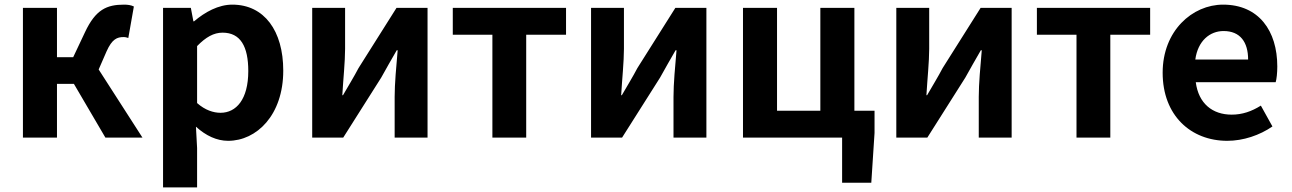

<svg xmlns="http://www.w3.org/2000/svg" viewBox="-20 -594 5577 829"><path d="M79 0H226V-232H299L435 0H595L406 -294L440 -372C464 -426 486 -434 514 -434C522 -434 528 -432 534 -430L558 -566C546 -572 531 -574 516 -574C441 -574 393 -553 347 -455L296 -347H226V-560H79Z M684 215H831V45L826 -47C869 -8 916 14 965 14C1088 14 1203 -97 1203 -289C1203 -461 1121 -574 983 -574C923 -574 865 -542 818 -502H815L804 -560H684ZM932 -107C902 -107 866 -118 831 -149V-395C869 -434 903 -453 941 -453C1018 -453 1052 -394 1052 -287C1052 -165 1000 -107 932 -107Z M1328 0H1462L1626 -259C1644 -292 1674 -344 1693 -377H1697C1691 -307 1684 -233 1684 -176V0H1826V-560H1692L1528 -300C1511 -267 1480 -216 1461 -183H1458C1462 -252 1470 -327 1470 -383V-560H1328Z M2106 0H2252V-444H2424V-560H1935V-444H2106Z M2532 0H2666L2830 -259C2848 -292 2878 -344 2897 -377H2901C2895 -307 2888 -233 2888 -176V0H3030V-560H2896L2732 -300C2715 -267 2684 -216 2665 -183H2662C2666 -252 2674 -327 2674 -383V-560H2532Z M3616 195H3742L3756 -20V-116H3669V-560H3522V-116H3335V-560H3188V0H3616Z M3850 0H3984L4148 -259C4166 -292 4196 -344 4215 -377H4219C4213 -307 4206 -233 4206 -176V0H4348V-560H4214L4050 -300C4033 -267 4002 -216 3983 -183H3980C3984 -252 3992 -327 3992 -383V-560H3850Z M4628 0H4774V-444H4946V-560H4457V-444H4628Z M5279 14C5348 14 5419 -10 5474 -48L5424 -138C5384 -113 5344 -99 5298 -99C5215 -99 5155 -147 5143 -239H5488C5492 -252 5495 -279 5495 -307C5495 -461 5415 -574 5261 -574C5128 -574 5000 -461 5000 -280C5000 -95 5122 14 5279 14ZM5141 -337C5152 -418 5204 -460 5263 -460C5335 -460 5369 -412 5369 -337Z"/></svg>

Font: Noto Sans JP
Style: Bold
Weight: 700
Designer: Ryoko NISHIZUKA  (kana, bopomofo & ideographs); Paul D. Hunt (Latin, Greek & Cyrillic); Sandoll Communications , Soo-you
Foundry: Adobe
Version: Version 2.002;hotconv 1.0.116;makeotfexe 2.5.65601